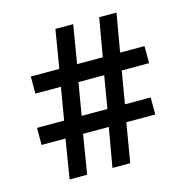

<svg xmlns="http://www.w3.org/2000/svg" viewBox="-96 -723 789 814"><g transform="rotate(-15 298.5 -316.0)"><path d="M139 -172 111 0H188L216 -172H329L299 0H377L406 -172H533V-247H420L444 -389H564V-464H457L486 -632H410L381 -464H268L296 -632H218L190 -464H65V-389H177L153 -247H34V-172ZM343 -247H230L254 -389H367Z"/></g></svg>

Font: Noto Sans Devanagari UI SemiCondensed Medium
Style: Regular
Weight: 500
Width: 4
Designer: Jelle Bosma - Monotype Design Team
Foundry: Monotype Imaging Inc.
Version: Version 2.004